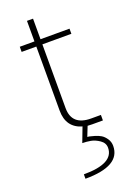

<svg xmlns="http://www.w3.org/2000/svg" viewBox="-162 -673 681 983"><g transform="rotate(-20 178.0 -181.0)"><path d="M202 -6H204Q120 -30 120 -123V-472H40V-500H120V-612H153V-500H311V-472H153V-125Q153 -30 258 -30H311V0H253Q236 0 228 -1L207 52Q211 52 218.5 53.5Q226 55 245 60.5Q264 66 278 74.5Q292 83 304 100.5Q316 118 316 140Q316 250 125 250V226Q288 226 288 140Q288 114 264 97.5Q240 81 216.5 77Q193 73 172 73Z"/></g></svg>

Font: Fivo Sans Thin
Style: Regular
Weight: 250
Foundry: Alexander Slobzheninov
Version: 1.0